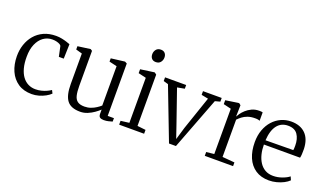

<svg xmlns="http://www.w3.org/2000/svg" viewBox="-75 -1242 2929 1731"><g transform="rotate(20 1390.0 -376.0)"><path d="M274.5 11Q196.5 11 142.8 -25.2Q89 -61.5 61.2 -124Q33.5 -186.5 33 -265Q32.5 -324 50 -376.8Q67.5 -429.5 101.8 -470.2Q136 -511 187 -534.5Q238 -558 305 -558Q333.5 -558 360.2 -552.5Q387 -547 408.5 -540Q430 -533 442 -528L438 -388.5H391L370.5 -484.5Q369 -491.5 357.2 -498.8Q345.5 -506 326.5 -511Q307.5 -516 284.5 -516Q236.5 -516 199 -489Q161.5 -462 139.8 -411.8Q118 -361.5 118 -291.5Q117.5 -229.5 130.2 -182.5Q143 -135.5 166.2 -104.2Q189.5 -73 221.5 -57.2Q253.5 -41.5 291 -41.5Q321 -41.5 348.5 -48.5Q376 -55.5 398.5 -66Q421 -76.5 435.5 -87L450.5 -57.5Q432.5 -39.5 404 -23.8Q375.5 -8 341.8 1.5Q308 11 274.5 11Z M965 9Q941.5 9 928.8 0.2Q916 -8.5 916 -33V-73.5Q897 -55.5 869.5 -36Q842 -16.5 808.8 -2.8Q775.5 11 739 11Q650 11 612.8 -38Q575.5 -87 575.5 -196V-487.5L515.5 -504.5V-536L632.5 -552H638L653.5 -541.5V-205.5Q653.5 -151 661.8 -115.5Q670 -80 693.2 -63Q716.5 -46 760 -46Q792 -46 819.8 -56Q847.5 -66 870.2 -80.8Q893 -95.5 909 -110V-487.5L835 -504.5V-536L962.5 -552H967.5L987 -541.5V-39H1047L1046.5 -6Q1030 -1.5 1010.2 3.8Q990.5 9 965 9Z M1111 0V-37L1192 -47V-479L1117.5 -496.5V-534L1245.5 -552H1252.5L1270.5 -538V-46L1350.5 -37V0ZM1227 -643Q1202 -643 1188 -658.5Q1174 -674 1174 -700Q1174 -725.5 1189.5 -745Q1205 -764.5 1234 -764.5H1235Q1260 -764.5 1274 -749Q1288 -733.5 1288 -708Q1288 -682 1272.5 -662.5Q1257 -643 1228 -643Z M1591.5 6 1399.5 -494 1354 -507V-542.5H1556.5V-507L1486.5 -494L1596.5 -177L1638.5 -54L1674 -173.5L1783.5 -494L1718 -507V-542.5H1897.5V-507L1849 -494L1658 6Z M1932.5 0V-36.5L2007.5 -44.5V-479L1934 -496.5V-534L2054 -552H2062.5L2079 -538.5L2078.5 -516.5L2076.5 -429.5L2078.5 -432Q2082.5 -441 2095.8 -460Q2109 -479 2131.5 -499.8Q2154 -520.5 2185.2 -535.2Q2216.5 -550 2256.5 -550Q2269.5 -550 2276.8 -549Q2284 -548 2289 -546.5V-466Q2285.5 -468.5 2274 -471Q2262.5 -473.5 2245.5 -473.5Q2203.5 -473.5 2173.8 -462.8Q2144 -452 2123 -435.8Q2102 -419.5 2086.5 -403V-45.5L2204 -35.5V0Z M2550 11Q2473.5 11 2420.5 -24.5Q2367.5 -60 2340.5 -123.5Q2313.5 -187 2313.5 -271Q2313.5 -336 2332.8 -388.8Q2352 -441.5 2386 -479.2Q2420 -517 2465 -537.2Q2510 -557.5 2561 -557.5Q2648.5 -557.5 2698.5 -507.8Q2748.5 -458 2751.5 -363Q2751.5 -334 2750.5 -313.8Q2749.5 -293.5 2745.5 -278H2398.5Q2398.5 -229.5 2409 -186.5Q2419.5 -143.5 2441 -110.5Q2462.5 -77.5 2495.2 -59Q2528 -40.5 2572 -40.5Q2615 -40.5 2657.8 -56Q2700.5 -71.5 2723.5 -91L2738 -58Q2719 -39 2689.2 -23.5Q2659.5 -8 2623.2 1.5Q2587 11 2550 11ZM2399 -319 2665 -321.5Q2666.5 -330 2667 -342.8Q2667.5 -355.5 2667.5 -365Q2667.5 -430 2639.2 -471.2Q2611 -512.5 2546.5 -512.5Q2514.5 -512.5 2488.5 -500.5Q2462.5 -488.5 2443.5 -464.2Q2424.5 -440 2413.2 -403.8Q2402 -367.5 2399 -319Z"/></g></svg>

Font: Merriweather 48pt Light
Style: Regular
Weight: 300
Version: Version 2.100